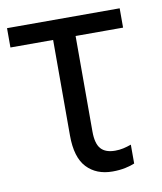

<svg xmlns="http://www.w3.org/2000/svg" viewBox="-66 -568 535 636"><g transform="rotate(-10 201.5 -250.0)"><path d="M0 -448.7H378.9V-513.7H0ZM262.2 14.6Q285.6 14.6 305.2 10.5Q324.7 6.3 336.9 1V-62.5Q323.2 -57.6 310.1 -54.7Q296.9 -51.8 282.7 -51.8Q250 -51.8 234.6 -69.3Q219.2 -86.9 219.2 -127.4V-480H143.6V-127.4Q143.6 -53.7 175.8 -19.5Q208 14.6 262.2 14.6Z"/></g></svg>

Font: Roboto Flex
Style: wght 300 wdth 100 opsz 14.0 GRAD 0.00 slnt 0.00 XTRA 468 XOPQ 96 YOPQ 79 YTLC 514 YTUC 712 YTAS 750 YTDE -203.00 YTFI 738
Weight: 300
Designer: Berlow after Robertson
Foundry: Google
Version: Version 3.100